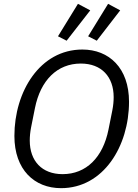

<svg xmlns="http://www.w3.org/2000/svg" viewBox="-20 -968 719 1000"><path d="M450 -914 386 -948 282 -779 327 -756ZM606 -914 543 -948 439 -779 484 -756ZM298 12C519 12 652 -207 652 -438C652 -614 548 -710 409 -710C188 -710 55 -491 55 -260C55 -84 159 12 298 12ZM306 -61C198 -61 135 -130 135 -236C135 -256 137 -280 142 -305L162 -405C191 -550 278 -637 401 -637C509 -637 572 -568 572 -462C572 -442 570 -418 565 -393L545 -293C516 -148 429 -61 306 -61Z"/></svg>

Font: Braiins Sans
Style: Italic
Weight: 400
Italic angle: -11.31°
Designer: Mike Abbink, Paul van der Laan, Pieter van Rosmalen, Jiri Chlebus, Lubos Buracinsky
Foundry: Bold Monday, Sudetype
Version: Version 1.000;hotconv 1.0.109;makeotfexe 2.5.65596